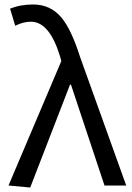

<svg xmlns="http://www.w3.org/2000/svg" viewBox="-20 -829 592 858"><path d="M18 0 254 -556 248 -578Q201 -732 118 -732Q84 -732 48 -714L25 -790Q70 -809 128 -809Q206 -809 255 -750Q299 -697 338 -574L544 0H447L297 -451H293L115 9Z"/></svg>

Font: 思源黑体R
Style: Regular
Weight: 400
Designer: Ryoko NISHIZUKA  (kana & ideographs); Paul D. Hunt (Latin, Greek & Cyrillic); Wenlong ZHANG  (bopomofo); Sandoll Communi
Foundry: Adobe Systems Incorporated
Version: Version 1.00 June 24, 2014, initial release